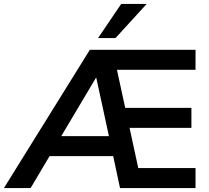

<svg xmlns="http://www.w3.org/2000/svg" viewBox="-56 -959 1068 979"><path d="M-36 0 402 -705H941V-603H503L533 -637L590 -374L547 -409H920V-307H569L597 -342L657 -65L611 -102H941V0H556L513 -201L555 -163H169L217 -197L100 0ZM433 -562 238 -234 229 -265H531L507 -230L435 -562ZM444 -765 562 -939H692L533 -765Z"/></svg>

Font: Nunito Sans 12pt ExtraLight
Style: Regular
Weight: 200
Designer: Vernon Adams
Foundry: Vernon Adams
Version: Version 3.101;gftools[0.9.27]